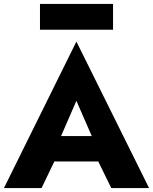

<svg xmlns="http://www.w3.org/2000/svg" viewBox="-21 -955 777 975"><path d="M182 -804V-935H553V-804ZM544 0 478 -135H255L190 0H-1L367 -744L736 0ZM367 -443 289 -264H445Z"/></svg>

Font: Jost*
Style: Bold
Weight: 700
Version: Version 3.7